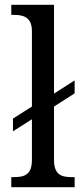

<svg xmlns="http://www.w3.org/2000/svg" viewBox="-20 -780 341 800"><path d="M27 0H291V-42H279C237 -42 205 -51 205 -114V-336L291 -391V-445L205 -390V-760H27V-718H38C77 -718 113 -709 113 -650V-336L34 -286V-233L113 -283V-114C113 -51 81 -42 38 -42H27Z"/></svg>

Font: Noto Serif Armenian SemiCondensed
Style: Regular
Weight: 400
Width: 4
Designer: Monotype Design Team
Foundry: Monotype Imaging Inc.
Version: Version 2.008